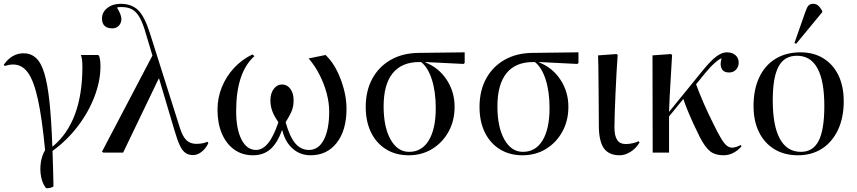

<svg xmlns="http://www.w3.org/2000/svg" viewBox="-20 -802 4502 1009"><path d="M222 187Q203 163 196 127Q189 91 194.5 53Q200 15 217 -13Q201 -180 179.5 -278.5Q158 -377 127 -420Q96 -463 49 -463Q27 -463 5 -455L0 -462Q42 -522 104 -522Q142 -522 169 -497.5Q196 -473 213 -417Q230 -361 240 -267Q250 -173 255 -33H258Q413 -162 413 -451Q413 -494 405 -513H496L501 -508Q508 -487 508 -454Q508 -376 476 -293Q444 -210 387 -136Q330 -62 256 -9Q258 55 259.5 106.5Q261 158 261 178Q246 188 222 187Z M1070 -57 1075 -50Q1062 -22 1040 -4.5Q1018 13 995 13Q971 13 954.5 1.5Q938 -10 924.5 -39Q911 -68 896 -120L816 -389H814L627 0H523L516 -5L781 -510L746 -627Q731 -680 714 -710Q697 -740 674.5 -752.5Q652 -765 618 -765Q610 -765 604.5 -764.5Q599 -764 595 -762Q618 -724 618 -702Q618 -681 604.5 -667Q591 -653 571 -653Q516 -653 516 -705Q516 -738 544 -760Q572 -782 613 -782Q672 -782 706 -748.5Q740 -715 767 -630L926 -128Q940 -84 960 -65Q980 -46 1012 -46Q1045 -46 1070 -57Z M1309 14Q1253 14 1211 -16Q1169 -46 1146 -100Q1123 -154 1123 -226Q1123 -288 1146 -344.5Q1169 -401 1210.5 -445.5Q1252 -490 1307 -516L1317 -507Q1221 -421 1221 -218Q1221 -124 1249 -69Q1277 -14 1326 -14Q1395 -14 1443 -160Q1421 -191 1411 -218Q1401 -245 1401 -275Q1401 -311 1418.5 -334.5Q1436 -358 1462 -358Q1489 -358 1506 -335Q1523 -312 1523 -275Q1523 -247 1515 -224Q1507 -201 1481 -160Q1502 -84 1531.5 -49Q1561 -14 1604 -14Q1654 -14 1682 -68Q1710 -122 1710 -216Q1710 -262 1696.5 -312.5Q1683 -363 1658.5 -410.5Q1634 -458 1602 -495L1691 -513L1697 -507Q1728 -476 1751 -430Q1774 -384 1787.5 -332Q1801 -280 1801 -230Q1801 -118 1750 -52Q1699 14 1612 14Q1558 14 1518.5 -20.5Q1479 -55 1464 -116H1461Q1437 -49 1400.5 -17.5Q1364 14 1309 14Z M2128 14Q2060 14 2009 -17.5Q1958 -49 1930 -106Q1902 -163 1902 -240Q1902 -325 1936.5 -388.5Q1971 -452 2033.5 -487.5Q2096 -523 2179 -524L2422 -527V-471L2416 -466L2215 -476V-474Q2285 -447 2327 -383.5Q2369 -320 2369 -241Q2369 -168 2337.5 -110.5Q2306 -53 2251.5 -19.5Q2197 14 2128 14ZM2130 -4Q2197 -4 2233.5 -64.5Q2270 -125 2270 -234Q2270 -320 2249.5 -384Q2229 -448 2193 -476H2184Q2091 -476 2043.5 -417Q1996 -358 1996 -243Q1996 -134 2032.5 -69Q2069 -4 2130 -4Z M2726 14Q2658 14 2607 -17.5Q2556 -49 2528 -106Q2500 -163 2500 -240Q2500 -325 2534.5 -388.5Q2569 -452 2631.5 -487.5Q2694 -523 2777 -524L3020 -527V-471L3014 -466L2813 -476V-474Q2883 -447 2925 -383.5Q2967 -320 2967 -241Q2967 -168 2935.5 -110.5Q2904 -53 2849.5 -19.5Q2795 14 2726 14ZM2728 -4Q2795 -4 2831.5 -64.5Q2868 -125 2868 -234Q2868 -320 2847.5 -384Q2827 -448 2791 -476H2782Q2689 -476 2641.5 -417Q2594 -358 2594 -243Q2594 -134 2630.5 -69Q2667 -4 2728 -4Z M3237 14Q3179 14 3153 -23.5Q3127 -61 3127 -143Q3127 -188 3126.5 -244Q3126 -300 3125.5 -355Q3125 -410 3124.5 -452Q3124 -494 3123 -511L3220 -518L3226 -513Q3223 -474 3220 -420Q3217 -366 3214.5 -309.5Q3212 -253 3210.5 -205.5Q3209 -158 3209 -134Q3209 -88 3223.5 -66.5Q3238 -45 3269 -45Q3286 -45 3305.5 -49.5Q3325 -54 3336 -60L3341 -53Q3322 -22 3293.5 -4Q3265 14 3237 14Z M3782 14Q3739 14 3712.5 -6.5Q3686 -27 3658 -81Q3643 -111 3626 -147.5Q3609 -184 3594.5 -219.5Q3580 -255 3571 -282L3496 -190V0H3410L3409 -511L3506 -518L3512 -513Q3508 -438 3503 -360Q3498 -282 3496 -214L3675 -434Q3716 -484 3745 -505.5Q3774 -527 3799 -527Q3828 -527 3845 -512Q3862 -497 3862 -473Q3862 -451 3848 -436Q3834 -421 3811 -421Q3783 -421 3772.5 -441Q3762 -461 3772 -495Q3762 -494 3736.5 -471.5Q3711 -449 3686 -418L3638 -359Q3656 -310 3678.5 -258.5Q3701 -207 3729 -151Q3753 -102 3769.5 -74.5Q3786 -47 3799.5 -36.5Q3813 -26 3828 -26Q3836 -26 3849 -30Q3862 -34 3872 -40L3877 -33Q3835 14 3782 14Z M4173 14Q4102 14 4049.5 -18Q3997 -50 3968.5 -108Q3940 -166 3940 -245Q3940 -332 3970 -395.5Q4000 -459 4055.5 -493Q4111 -527 4187 -527Q4256 -527 4307 -495.5Q4358 -464 4386 -406.5Q4414 -349 4414 -270Q4414 -184 4384 -120Q4354 -56 4300 -21Q4246 14 4173 14ZM4189 -4Q4253 -4 4282.5 -62.5Q4312 -121 4312 -245Q4312 -509 4168 -509Q4102 -509 4071.5 -452.5Q4041 -396 4041 -274Q4041 -141 4078.5 -72.5Q4116 -4 4189 -4ZM4164 -572 4155 -576 4212 -739Q4221 -765 4229.5 -773.5Q4238 -782 4254 -782Q4268 -782 4278.5 -773.5Q4289 -765 4301 -745V-738Z"/></svg>

Font: Literata 72pt
Style: Regular
Weight: 400
Designer: Latin by Veronika Burian and Jose Scaglione. Greek by Irene Vlachou. Cyrillic by Vera Evstafieva.
Foundry: TypeTogether
Version: Version 3.002